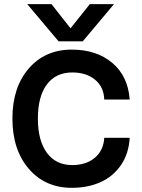

<svg xmlns="http://www.w3.org/2000/svg" viewBox="-20 -900 687 928"><path d="M379.9 -700.2H263.2L111.8 -879.9H229L320.8 -763.2L414.1 -879.9H530.8ZM40 -327.1Q40 -477.5 118.9 -568.8Q197.8 -660.2 327.1 -660.2Q446.3 -660.2 522.5 -596.2Q598.6 -532.2 606.9 -418.9H483.9Q481.9 -479.5 439.7 -514.6Q397.5 -549.8 329.1 -549.8Q250 -549.8 206.5 -491.7Q163.1 -433.6 163.1 -327.1Q163.1 -220.2 206.8 -161.1Q250.5 -102.1 329.1 -102.1Q396.5 -102.1 438.5 -137.7Q480.5 -173.3 483.9 -233.9H606.9Q602.5 -157.7 564.9 -102.5Q527.3 -47.4 466.3 -19.8Q405.3 7.8 327.1 7.8Q198.2 7.8 119.1 -84.2Q40 -176.3 40 -327.1Z"/></svg>

Font: Overused Grotesk SemiBold
Style: Regular
Weight: 600
Version: Version 0.002